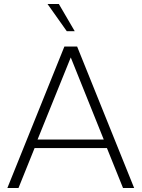

<svg xmlns="http://www.w3.org/2000/svg" viewBox="-20 -946 712 966"><path d="M655 0H599L518 -201H154L73 0H17L304 -712H368ZM502 -244 336 -657 169 -244ZM356 -789H316L219 -926H276Z"/></svg>

Font: Creato Display Light
Style: Regular
Weight: 300
Version: Version 1.000